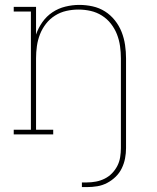

<svg xmlns="http://www.w3.org/2000/svg" viewBox="-20 -548 640 783"><path d="M334 215H314V196H334Q353 196 371.5 192.5Q390 189 407 180.5Q424 172 437 158.5Q450 145 458.5 128.5Q467 112 470 93Q473 74 473 56V-310Q473 -335 469.5 -360Q466 -385 457 -408Q448 -431 432.5 -451Q417 -471 395.5 -484.5Q374 -498 349.5 -503.5Q325 -509 300 -509Q275 -509 250.5 -503.5Q226 -498 204.5 -484.5Q183 -471 167.5 -451Q152 -431 143 -408Q134 -385 130.5 -360Q127 -335 127 -310V-19H197V0H36V-19H106V-501H36V-520H127V-407Q136 -434 153 -458Q170 -482 194 -498Q218 -514 246.5 -521Q275 -528 303 -528Q331 -528 358 -522Q385 -516 408 -501.5Q431 -487 448.5 -465Q466 -443 476 -417.5Q486 -392 490 -364.5Q494 -337 494 -310V56Q494 77 490 98Q486 119 476.5 138.5Q467 158 451.5 173Q436 188 417 198Q398 208 377 211.5Q356 215 334 215Z"/></svg>

Font: Iosevka HT Thin Extended
Style: Regular
Weight: 100
Width: 7
Monospace: yes
Designer: Belleve Invis
Foundry: Belleve Invis
Version: Version 32.3.0; ttfautohint (v1.8.4)